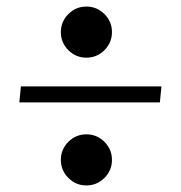

<svg xmlns="http://www.w3.org/2000/svg" viewBox="-20 -606 553 587"><path d="M468.8 -293H39.1L43.9 -341.8H473.6ZM189 -62Q166 -85 166 -117.2Q166 -149.4 189 -172.4Q211.9 -195.3 244.1 -195.3Q276.4 -195.3 299.3 -172.4Q322.3 -149.4 322.3 -117.2Q322.3 -85 299.3 -62Q276.4 -39.1 244.1 -39.1Q211.9 -39.1 189 -62ZM189 -452.6Q166 -475.6 166 -507.8Q166 -540 189 -563Q211.9 -585.9 244.1 -585.9Q276.4 -585.9 299.3 -563Q322.3 -540 322.3 -507.8Q322.3 -475.6 299.3 -452.6Q276.4 -429.7 244.1 -429.7Q211.9 -429.7 189 -452.6Z"/></svg>

Font: spinweradBold
Style: Regular
Weight: 700
Width: 7
Version: Version 0.3 ; ttfautohint (v1.2) -l 8 -r 50 -G 200 -x 14 -D 